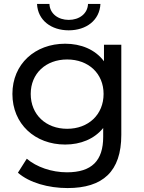

<svg xmlns="http://www.w3.org/2000/svg" viewBox="-20 -756 729 975"><path d="M321 -102C213 -102 136 -174 136 -279C136 -383 213 -454 321 -454C429 -454 506 -383 506 -279C506 -174 429 -102 321 -102ZM311 -22C389 -22 459 -50 504 -106V-61C504 60 446 119 320 119C242 119 165 92 116 50L71 121C129 172 226 199 323 199C502 199 596 115 596 -71V-529H508V-445C463 -505 391 -534 311 -534C158 -534 43 -431 43 -279C43 -126 158 -22 311 -22ZM329 -602C418 -602 486 -653 490 -736H427C425 -686 382 -655 329 -655C276 -655 233 -686 231 -736H168C172 -653 240 -602 329 -602Z"/></svg>

Font: Montserrat-Alt1 Med
Style: Regular
Weight: 500
Designer: Differentunic
Foundry: Differentunic
Version: Version 7.222